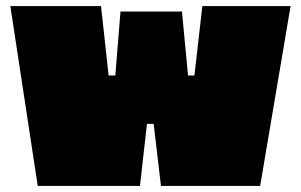

<svg xmlns="http://www.w3.org/2000/svg" viewBox="-20 -611 990 631"><path d="M835 0H509L485 -204H463L440 0H104L14 -591H312L337 -363H359L376 -573H578L598 -363H619L645 -591H935Z"/></svg>

Font: Erica One
Style: Regular
Weight: 400
Designer: Miguel Hernandez
Foundry: Miguel Hernandez
Version: Version 1.003